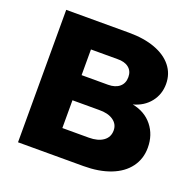

<svg xmlns="http://www.w3.org/2000/svg" viewBox="-124 -828 964 955"><g transform="rotate(20 358.0 -350.5)"><path d="M661 -524Q661 -469 628.5 -428Q596 -387 540 -372Q607 -359 645.5 -311Q684 -263 684 -195Q684 -136 651 -91.5Q618 -47 557 -23.5Q496 0 414 0H68V-701H401Q480 -701 538.5 -679.5Q597 -658 629 -618Q661 -578 661 -524ZM473 -492Q473 -524 451 -541.5Q429 -559 391 -558H251V-422H391Q429 -422 451 -440.5Q473 -459 473 -492ZM495 -218Q495 -251 467 -270.5Q439 -290 391 -289H251V-142H391Q439 -142 467 -162Q495 -182 495 -218Z"/></g></svg>

Font: Montserrat V1
Style: Bold
Weight: 700
Designer: Julieta Ulanovsky
Foundry: Julieta Ulanovsky
Version: Version 6.001